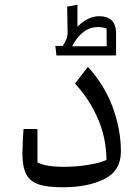

<svg xmlns="http://www.w3.org/2000/svg" viewBox="-20 -772 590 811"><path d="M296.9 -418.9C337.4 -375.5 369.6 -325.7 393.6 -270.5C417.5 -215.3 429.2 -157.2 429.7 -96.2C409.7 -87.4 382.8 -80.6 349.6 -75.2C316.4 -69.8 283.2 -67.4 250 -67.4C198.2 -67.4 161.1 -73.7 138.2 -85.9V-227.1H79.6C78.1 -211.9 77.1 -194.3 76.2 -173.8C75.2 -152.8 74.7 -136.2 74.7 -123.5C74.7 -85.9 80.1 -57.1 90.3 -37.1C110.8 3.4 155.8 19 246.1 19C316.9 19 375 7.3 421.4 -16.1C467.8 -39.6 490.7 -78.1 490.7 -132.3C490.7 -194.3 479 -257.3 455.6 -320.3C432.1 -383.3 397.5 -439.5 351.1 -489.7ZM213.9 -578.1 218.3 -537.6H470.2V-631.8C470.2 -682.1 443.4 -703.6 398.4 -703.6C367.7 -703.6 337.4 -689 307.1 -659.2V-752L263.7 -744.1L265.6 -634.3V-631.8C265.6 -616.7 261.2 -606 245.6 -578.1ZM284.7 -576.7C311.5 -628.9 348.6 -657.7 394 -657.7C405.3 -657.7 417.5 -655.8 430.2 -651.9L430.7 -576.7Z"/></svg>

Font: SG Kara Light
Style: Regular
Weight: 400
Designer: Damoon Khanjanzadeh
Version: Version 1.000